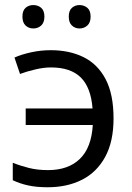

<svg xmlns="http://www.w3.org/2000/svg" viewBox="-20 -748 534 777"><path d="M172.9 9.8Q127.4 9.8 94 2.4Q60.5 -4.9 31.7 -18.6V-89.4Q62 -77.1 96.7 -68.4Q131.3 -59.6 174.3 -59.6Q256.3 -59.6 303.2 -105Q350.1 -150.4 355.5 -242.2H84V-309.1H354.5Q348.1 -393.6 307.1 -434.3Q266.1 -475.1 186 -475.1Q157.2 -475.1 122.8 -467Q88.4 -459 61 -448.7L38.6 -515.1Q66.9 -527.8 106.2 -536.4Q145.5 -544.9 185.5 -544.9Q261.2 -544.9 318.4 -516.6Q375.5 -488.3 407.5 -427.5Q439.5 -366.7 439.5 -268.6Q439.5 -175.3 405.8 -113.3Q372.1 -51.3 312.3 -20.8Q252.4 9.8 172.9 9.8ZM70.8 -680.7Q70.8 -705.1 83.5 -716.3Q96.2 -727.5 114.7 -727.5Q133.8 -727.5 146.7 -716.3Q159.7 -705.1 159.7 -680.7Q159.7 -656.7 146.7 -644.8Q133.8 -632.8 114.7 -632.8Q96.2 -632.8 83.5 -644.8Q70.8 -656.7 70.8 -680.7ZM258.3 -680.7Q258.3 -705.1 271 -716.3Q283.7 -727.5 301.8 -727.5Q320.3 -727.5 333.5 -716.3Q346.7 -705.1 346.7 -680.7Q346.7 -656.7 333.5 -644.8Q320.3 -632.8 301.8 -632.8Q283.7 -632.8 271 -644.8Q258.3 -656.7 258.3 -680.7Z"/></svg>

Font: Open Sans
Style: Regular
Weight: 400
Designer: Monotype Design Team
Foundry: Monotype Imaging Inc.
Version: Version 3.000; ttfautohint (v1.8.4)